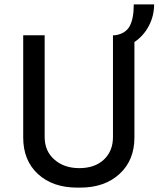

<svg xmlns="http://www.w3.org/2000/svg" viewBox="-20 -847 724 877"><path d="M684 -827Q684 -775 660 -729Q636 -683 594 -655V-219Q594 -115 526 -52.5Q458 10 346 10H333Q221 10 153.5 -52Q86 -114 86 -219V-686H184V-221Q184 -157 228.5 -118Q273 -79 342 -79Q413 -79 454.5 -118Q496 -157 496 -221V-686H506Q553 -693 572 -727Q591 -761 591 -827Z"/></svg>

Font: Chivo
Style: Regular
Weight: 400
Designer: Hector Gatti
Foundry: Omnibus-Type
Version: Version 1.007;PS 001.007;hotconv 1.0.88;makeotf.lib2.5.64775